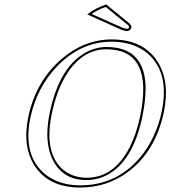

<svg xmlns="http://www.w3.org/2000/svg" viewBox="-20 -836 768 866"><path d="M459 -815.9 562 -731.9Q574.2 -720.2 572.8 -710.9Q567.4 -698.2 554.2 -695.8Q538.1 -696.3 513.7 -708L373.5 -771Q411.1 -800.3 459 -815.9ZM718.8 -329.1Q681.2 -152.8 556.6 -60.1Q461.9 9.8 341.8 9.8Q203.1 9.8 138.7 -84.5Q79.1 -172.9 107.9 -310.1Q141.6 -468.3 255.4 -567.9Q358.9 -657.7 482.9 -658.2Q627 -658.2 690.9 -557.6Q747.6 -467.3 718.8 -329.1ZM460.4 -613.8Q354 -613.8 282.7 -504.4Q237.3 -433.6 214.4 -327.1Q177.7 -154.8 257.3 -77.1Q302.2 -34.7 371.1 -34.2Q495.1 -34.2 565.9 -173.8Q595.2 -232.4 611.8 -310.1Q674.8 -612.8 460.4 -613.8ZM457 -804.7Q420.9 -792.5 393.1 -772.9L518.1 -717.3Q541.5 -706.1 554.2 -706.1Q559.6 -707 563 -712.9Q562 -718.8 555.7 -724.1ZM709 -331.1Q744.1 -495.6 658.2 -583.5Q614.3 -627 547.4 -641.6Q516.6 -647.9 482.9 -647.9Q345.2 -647.9 237.8 -537.1Q147 -442.4 117.7 -308.1Q83 -145.5 171.9 -60.5Q214.8 -20 278.8 -6.3Q309.1 0 341.8 0Q503.9 0 610.4 -124Q682.6 -209.5 709 -331.1ZM460.4 -624Q621.6 -624 635.7 -464.4Q637.2 -449.2 636.7 -433.6Q636.2 -377.9 621.6 -308.1Q579.1 -107.4 462.4 -46.4Q419.4 -24.4 371.1 -23.9Q266.6 -23.4 220.2 -110.4Q193.8 -161.1 193.4 -231.4Q193.8 -277.3 204.6 -329.1Q249 -538.1 371.1 -601.6Q414.1 -624 460.4 -624Z"/></svg>

Font: Linux Biolinum Outline O
Style: Italic
Weight: 400
Italic angle: -12°
Designer: Philipp H. Poll
Foundry: Philipp H. Poll
Version: Version 0.6.2